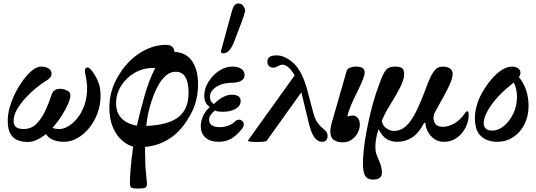

<svg xmlns="http://www.w3.org/2000/svg" viewBox="-20 -811 3110 1113"><path d="M141 12Q111 12 84.5 2.5Q58 -7 41.5 -33.5Q25 -60 25 -111Q25 -146 34.5 -182.5Q44 -219 60 -254Q83 -303 110.5 -341.5Q138 -380 166 -402.5Q194 -425 218 -425Q232 -425 243 -422Q254 -419 266 -411Q280 -400 278.5 -379.5Q277 -359 246 -342Q221 -327 189 -301Q157 -275 127 -242Q97 -209 78 -175.5Q59 -142 59 -112Q59 -85 73.5 -74Q88 -63 118 -63Q140 -63 162 -72.5Q184 -82 201 -104Q220 -125 235 -154Q250 -183 261 -212Q272 -241 279 -262Q287 -287 308 -293Q329 -299 347 -294Q361 -291 374.5 -283Q388 -275 388 -257Q388 -240 374.5 -208.5Q361 -177 337.5 -140Q314 -103 284 -70Q299 -63 325 -63Q348 -63 375.5 -79Q403 -95 428 -125.5Q453 -156 469 -200.5Q485 -245 485 -302Q485 -315 482.5 -334Q480 -353 479 -361Q472 -390 472 -400Q472 -420 488 -420Q503 -420 532 -372Q540 -359 551.5 -330.5Q563 -302 563 -255Q563 -203 545.5 -155.5Q528 -108 498 -70.5Q468 -33 430 -11Q392 11 350 11Q312 11 285 -1.5Q258 -14 247 -34Q222 -14 195 -1Q168 12 141 12Z M779 282Q750 282 741.5 276.5Q733 271 733 247Q733 218 737.5 163.5Q742 109 752 39Q720 31 688 3.5Q656 -24 635 -71.5Q614 -119 614 -188Q614 -284 664 -368Q713 -453 788 -502Q863 -551 943 -551Q987 -551 992 -510Q1057 -508 1092.5 -458Q1128 -408 1128 -321Q1128 -246 1100 -178Q1085 -145 1062 -109Q1039 -73 1005.5 -41Q972 -9 926 13Q880 35 821 41Q821 53 821 66Q821 144 826 188Q831 232 832 252Q833 272 822 277Q811 282 779 282ZM653 -212Q653 -170 670.5 -143Q688 -116 716 -101.5Q744 -87 774 -83Q780 -110 786.5 -137.5Q793 -165 801 -193Q808 -221 819 -259.5Q830 -298 845.5 -339.5Q861 -381 880 -417Q874 -417 867 -417Q809 -417 760 -388.5Q711 -360 682 -313.5Q653 -267 653 -212ZM849 -193Q842 -168 836.5 -140.5Q831 -113 828 -81Q954 -86 1013.5 -131.5Q1073 -177 1073 -273Q1073 -395 999 -395Q969 -395 945 -375.5Q921 -356 902.5 -325Q884 -294 870.5 -258.5Q857 -223 849 -193Z M1247 11Q1199 11 1171.5 -13Q1144 -37 1144 -80Q1144 -111 1159 -141.5Q1174 -172 1196 -190Q1180 -202 1172 -218Q1164 -234 1164 -256Q1164 -297 1188 -336Q1212 -375 1249 -400Q1286 -425 1327 -425Q1359 -425 1378.5 -412Q1398 -399 1398 -376Q1398 -354 1377.5 -342.5Q1357 -331 1320 -331Q1289 -331 1260.5 -320.5Q1232 -310 1214.5 -291.5Q1197 -273 1197 -250Q1197 -221 1220 -208Q1250 -237 1275 -249.5Q1300 -262 1325 -262Q1347 -262 1361 -253.5Q1375 -245 1375 -225Q1375 -197 1345.5 -180Q1316 -163 1271 -163Q1258 -163 1246 -164.5Q1234 -166 1226 -171Q1212 -159 1202 -146Q1192 -133 1192 -117Q1192 -95 1209 -84.5Q1226 -74 1253 -74Q1279 -74 1303 -82.5Q1327 -91 1342 -107Q1350 -115 1361 -117Q1372 -119 1383 -111Q1393 -104 1393 -91Q1393 -78 1383 -64Q1348 -22 1317.5 -5.5Q1287 11 1247 11ZM1276 -502Q1261 -502 1261 -511Q1261 -513 1261 -515Q1261 -517 1262 -519L1326 -753Q1337 -791 1362 -791Q1380 -791 1390.5 -776Q1401 -761 1401 -749Q1401 -744 1396 -728.5Q1391 -713 1381 -684L1338 -571Q1311 -502 1276 -502Z M1467 12Q1417 12 1417 4L1688 -374Q1652 -436 1616 -436Q1605 -436 1594 -429Q1588 -425 1581 -422Q1574 -419 1565 -419Q1549 -419 1539.5 -428Q1530 -437 1530 -454Q1530 -490 1582 -490Q1634 -490 1683.5 -443Q1733 -396 1762 -286L1794 -165Q1805 -122 1819.5 -101.5Q1834 -81 1850 -68Q1865 -56 1872 -46.5Q1879 -37 1879 -22Q1879 -8 1871 1.5Q1863 11 1847 11Q1821 11 1801.5 -16Q1782 -43 1767 -110L1727 -276L1526 5Q1523 8 1510 10Q1497 12 1467 12Z M1968 14Q1933 14 1914 -0.5Q1895 -15 1895 -50Q1895 -64 1898.5 -80.5Q1902 -97 1908 -116L1989 -398Q1992 -412 2009 -418.5Q2026 -425 2041 -425Q2069 -425 2081.5 -417Q2094 -409 2094 -390Q2094 -376 2082.5 -347.5Q2071 -319 2045 -266Q2024 -225 2011.5 -193Q1999 -161 1993 -135Q2006 -141 2028 -141Q2043 -141 2054.5 -126.5Q2066 -112 2066 -89Q2066 -64 2053 -40Q2040 -16 2018 -1Q1996 14 1968 14Z M2143 230Q2110 230 2097 208.5Q2084 187 2084 136Q2084 102 2089 53.5Q2094 5 2107 -61Q2118 -117 2129.5 -164.5Q2141 -212 2156 -258.5Q2171 -305 2192 -359Q2206 -393 2221 -409Q2236 -425 2272 -425Q2298 -425 2310.5 -416Q2323 -407 2323 -380Q2323 -361 2313 -336Q2301 -303 2277.5 -263.5Q2254 -224 2230 -184Q2206 -144 2193 -109Q2200 -79 2222 -65.5Q2244 -52 2262 -52Q2302 -52 2332.5 -79Q2363 -106 2391.5 -163Q2420 -220 2453 -310Q2474 -366 2490 -390Q2506 -414 2520 -419.5Q2534 -425 2549 -425Q2570 -425 2587 -415Q2604 -405 2604 -381Q2604 -368 2597.5 -348Q2591 -328 2573.5 -293Q2556 -258 2522 -198Q2509 -174 2502.5 -162Q2496 -150 2494.5 -143.5Q2493 -137 2493 -130Q2493 -76 2547 -76Q2578 -76 2611.5 -94Q2645 -112 2675 -154Q2682 -166 2690 -166Q2697 -166 2697 -142Q2697 -120 2688 -93.5Q2679 -67 2661 -43.5Q2643 -20 2616 -4.5Q2589 11 2552 11Q2521 11 2497.5 -5.5Q2474 -22 2460.5 -47.5Q2447 -73 2446 -98L2439 -99Q2407 -38 2368 -13.5Q2329 11 2284 11Q2249 11 2223 -4Q2197 -19 2174 -62Q2163 -26 2159.5 -2.5Q2156 21 2156 38Q2156 64 2161 79.5Q2166 95 2178 122Q2194 160 2194 189Q2194 230 2143 230Z M2863 11Q2805 11 2769 -21Q2733 -53 2733 -126Q2733 -159 2741.5 -192Q2750 -225 2763 -251Q2785 -295 2815.5 -335Q2846 -375 2880.5 -400Q2915 -425 2948 -425Q2967 -425 2982 -416Q2997 -407 2997 -388Q2997 -377 2988 -364Q3044 -295 3044 -197Q3044 -137 3020 -90Q2996 -43 2955 -16Q2914 11 2863 11ZM2784 -98Q2784 -54 2834 -54Q2869 -54 2902 -81.5Q2935 -109 2956 -153.5Q2977 -198 2977 -249Q2977 -270 2972.5 -292Q2968 -314 2958 -333Q2950 -325 2939 -316Q2896 -283 2860.5 -243Q2825 -203 2804.5 -164.5Q2784 -126 2784 -98Z"/></svg>

Font: Junicode SmExp
Style: Bold Italic
Weight: 700
Width: 6
Italic angle: -11°
Designer: Peter S. Baker
Version: Version 2.205; ttfautohint (v1.8.4)